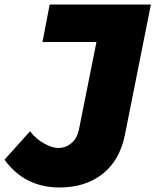

<svg xmlns="http://www.w3.org/2000/svg" viewBox="-90 -721 724 850"><path d="M578 -701H130L98 -535H337L259 -145C254 -122 244 -103 227 -88C210 -73 190 -66 168 -66C150 -66 130 -72 107 -85C84 -97 62 -115 43 -140L-70 -14C-11 68 71 109 174 109C250 109 313 89 364 49C415 9 448 -49 463 -124Z"/></svg>

Font: Argentum Sans ExtraBold
Style: Italic
Weight: 800
Italic angle: -11.3°
Designer: Julieta Ulanovsky
Foundry: Julieta Ulanovsky
Version: Version 5.001;February 15, 2019;FontCreator 11.5.0.2425 64-b